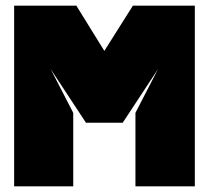

<svg xmlns="http://www.w3.org/2000/svg" viewBox="-20 -659 741 679"><path d="M159 -415 239 -260V0H30V-639H250L349 -479L450 -639H669V0H459V-260L539 -415L414 -225H284L159 -415Z"/></svg>

Font: Banana Brick
Style: Regular
Weight: 400
Designer: artmaker
Foundry: artmaker
Version: Version 4.000 2011 initial release